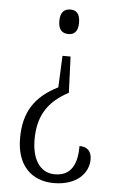

<svg xmlns="http://www.w3.org/2000/svg" viewBox="-53 -577 490 804"><g transform="rotate(5 192.5 -175.0)"><path d="M211 -540C187 -540 168 -528 168 -488C168 -449 187 -437 211 -437C233 -437 251 -449 251 -488C251 -528 233 -540 211 -540ZM234 -192 228 -344H194L188 -211C93 -163 47 -97 47 15C47 128 109 190 204 190C301 190 349 135 349 78C349 41 328 26 298 26C298 100 275 153 205 153C141 153 108 96 108 15C108 -77 142 -144 234 -192Z"/></g></svg>

Font: Noto Serif Hebrew ExtraCondensed Light
Style: Regular
Weight: 300
Width: 2
Designer: Monotype Design Team
Foundry: Monotype Imaging Inc.
Version: Version 2.004